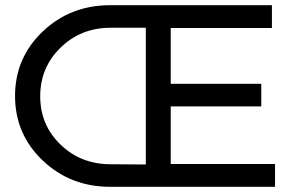

<svg xmlns="http://www.w3.org/2000/svg" viewBox="-20 -720 1135 740"><path d="M638 -88H1040V0H405Q251 0 144.5 -101.5Q38 -203 38 -350Q38 -497 144.5 -598.5Q251 -700 405 -700H1028V-612H638V-397H987V-310H638ZM406 -87 542 -86V-613H406Q292 -613 213.5 -536.5Q135 -460 135 -349Q135 -238 213.5 -162.5Q292 -87 406 -87Z"/></svg>

Font: Montserrat arm
Style: Regular
Weight: 400
Designer: Julieta Ulanovsky
Foundry: Julieta Ulanovsky
Version: Version 6.000;PS 006.000;hotconv 1.0.88;makeotf.lib2.5.64775